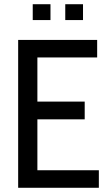

<svg xmlns="http://www.w3.org/2000/svg" viewBox="-20 -889 517 909"><path d="M66 -700H440V-617H157V-408H381V-324H157V-83H448V0H66ZM135 -869H219V-794H135ZM289 -869H373V-794H289Z"/></svg>

Font: Cabin Condensed
Style: Regular
Weight: 400
Width: 3
Designer: Pablo Impallari
Foundry: Pablo Impallari. http://www.impallari.com Igino Marini. http://www.ikern.com
Version: Version 2.200